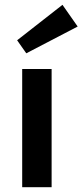

<svg xmlns="http://www.w3.org/2000/svg" viewBox="-20 -776 342 796"><path d="M239 -756 302 -666 89 -555 51 -609ZM194 -490V0H72V-490Z"/></svg>

Font: Exo 2 Semi Bold
Style: Regular
Weight: 600
Designer: Natanael Gama
Version: Version 1.001;PS 001.001;hotconv 1.0.88;makeotf.lib2.5.64775